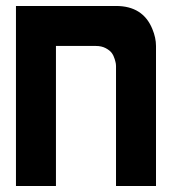

<svg xmlns="http://www.w3.org/2000/svg" viewBox="-20 -620 606 640"><path d="M33.2 -600.1H366.7Q456.5 -600.1 487.8 -523.4Q500 -494.1 500 -466.8V0H366.7V-399.9Q366.7 -402.8 366.2 -407.2Q365.7 -411.6 362.3 -423.1Q358.9 -434.6 352.5 -443.4Q346.2 -452.1 332.3 -459.5Q318.4 -466.8 299.8 -466.8H166.5V0H33.2Z"/></svg>

Font: Malkor
Style: Bold
Weight: 700
Version: Version 1.3